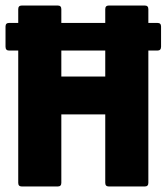

<svg xmlns="http://www.w3.org/2000/svg" viewBox="-22 -675 603 695"><path d="M11 -492Q-2 -492 -2 -506V-579Q-2 -592 11 -592H548Q561 -592 561 -579V-506Q561 -492 548 -492H515H44ZM57 0Q44 0 44 -13V-642Q44 -655 57 -655H187Q200 -655 200 -642V-398H359V-642Q359 -655 372 -655H502Q515 -655 515 -642V-13Q515 0 502 0H372Q359 0 359 -13V-261H200V-13Q200 0 187 0Z"/></svg>

Font: Sofia Sans Condensed Black
Style: Regular
Weight: 900
Designer: Botio Nikoltchev, Ani Petrova
Foundry: lettersoup
Version: Version 4.101